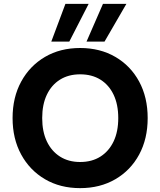

<svg xmlns="http://www.w3.org/2000/svg" viewBox="-20 -960 828 992"><path d="M394 12Q291 12 212.5 -34Q134 -80 89.5 -161.5Q45 -243 45 -350Q45 -457 89.5 -538.5Q134 -620 212.5 -666Q291 -712 394 -712Q497 -712 576 -666Q655 -620 699 -538.5Q743 -457 743 -350Q743 -243 699 -161.5Q655 -80 576 -34Q497 12 394 12ZM394 -123Q455 -123 499 -151Q543 -179 567 -229.5Q591 -280 591 -350Q591 -420 567 -470.5Q543 -521 499 -548.5Q455 -576 394 -576Q334 -576 290 -548.5Q246 -521 222 -470.5Q198 -420 198 -350Q198 -280 222 -229.5Q246 -179 290 -151Q334 -123 394 -123ZM427 -745 512 -940H633L520 -745ZM245 -745 318 -940H438L338 -745Z"/></svg>

Font: DM Sans 16pt Black
Style: Regular
Weight: 900
Version: Version 4.004;gftools[0.9.30]